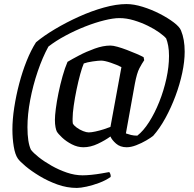

<svg xmlns="http://www.w3.org/2000/svg" viewBox="-20 -724 952 944"><path d="M358 200Q309 200 262 183Q215 166 174.5 141.5Q134 117 106 93.5Q78 70 68 56Q54 36 47.5 -4Q41 -44 41 -87Q41 -137 50 -195.5Q59 -254 74.5 -313Q90 -372 111 -424.5Q132 -477 157 -516Q195 -548 250.5 -581Q306 -614 368 -642Q430 -670 491 -687Q552 -704 602 -704Q638 -704 681.5 -690.5Q725 -677 765 -656.5Q805 -636 834 -614Q863 -592 870 -574Q888 -531 888 -470Q888 -422 876 -365.5Q864 -309 842.5 -251.5Q821 -194 793 -143Q765 -92 733 -56Q722 -47 699 -33.5Q676 -20 650 -10Q624 0 603 0Q571 0 550.5 -18Q530 -36 523 -53Q497 -34 461 -17Q425 0 390 0Q361 0 333 -14.5Q305 -29 285 -48Q265 -67 259 -78Q256 -84 253 -98.5Q250 -113 250 -135Q250 -155 254.5 -190Q259 -225 267.5 -266.5Q276 -308 287.5 -349Q299 -390 312 -420Q332 -432 368 -451Q404 -470 445.5 -485Q487 -500 523 -500Q536 -500 557.5 -494Q579 -488 604 -478.5Q629 -469 651 -459.5Q673 -450 686 -443L689 -428Q678 -412 665.5 -388.5Q653 -365 643 -312L599 -68Q610 -64 624 -60.5Q638 -57 655 -57Q685 -80 713 -124Q741 -168 763 -223Q785 -278 798 -337Q811 -396 811 -449Q811 -477 807 -498.5Q803 -520 797 -535Q787 -547 763.5 -564Q740 -581 707.5 -597Q675 -613 638.5 -624Q602 -635 567 -635Q537 -635 492.5 -624Q448 -613 398.5 -593.5Q349 -574 301.5 -548.5Q254 -523 218 -495Q189 -442 165.5 -373Q142 -304 128.5 -232.5Q115 -161 115 -99Q115 -24 132 12Q144 28 170.5 49Q197 70 233 90.5Q269 111 308.5 124.5Q348 138 386 138Q405 138 429.5 135.5Q454 133 477.5 129Q501 125 517 122Q520 125 522.5 131.5Q525 138 524 146Q500 163 468 175Q436 187 406 193.5Q376 200 358 200ZM416 -73Q429 -73 449.5 -77.5Q470 -82 490.5 -88.5Q511 -95 523 -100L577 -394Q556 -405 525 -415.5Q494 -426 477 -426Q464 -426 436 -422Q408 -418 392 -412Q384 -394 374.5 -359.5Q365 -325 356.5 -284Q348 -243 342.5 -204.5Q337 -166 337 -141Q337 -134 337 -128Q337 -122 338 -117Q343 -107 357.5 -96.5Q372 -86 388.5 -79.5Q405 -73 416 -73Z"/></svg>

Font: Texturina 72pt 72pt Medium
Style: Italic
Weight: 500
Italic angle: -11°
Designer: Guillermo Torres Carreño
Foundry: Omnibus-Type
Version: Version 1.002; ttfautohint (v1.8.3)